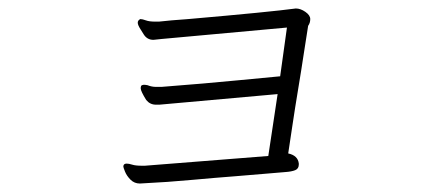

<svg xmlns="http://www.w3.org/2000/svg" viewBox="-20 -425 1040 453"><path d="M311 -380Q316 -380 324 -377Q332 -374 346 -374H355Q381 -377 424 -380Q619 -397 678 -405Q689 -405 700.5 -397Q712 -389 712 -380Q712 -371 707 -364Q703 -340 697 -300Q691 -260 683.5 -215Q676 -170 670 -129.5Q664 -89 660 -63Q683 -58 685 -39V-37Q685 -27 676.5 -23.5Q668 -20 652.5 -19Q637 -18 605 -15Q573 -12 533 -9Q493 -6 432 -0.5Q371 5 327 7L310 8Q297 8 288 -1Q279 -10 275 -20Q271 -30 271 -32Q271 -39 279 -39Q284 -39 292 -36.5Q300 -34 314 -34H322L613 -57L635 -203L356 -178H348Q334 -178 325 -189Q312 -210 312 -216.5Q312 -223 315 -224L319 -225Q323 -225 328 -224Q338 -220 348 -220H361Q465 -228 546.5 -236Q628 -244 641 -245L657 -360L361 -333L342 -331Q327 -331 319 -344Q318 -346 311.5 -356Q305 -366 305 -371.5Q305 -377 311 -380Z"/></svg>

Font: LXGW WenKai Light
Style: Regular
Weight: 300
Designer: LXGW / Fontworks Inc.
Foundry: LXGW / Fontworks Inc.
Version: Version 1.501; October 10, 2024